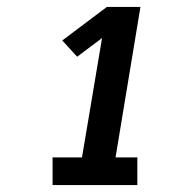

<svg xmlns="http://www.w3.org/2000/svg" viewBox="-20 -858 540 555"><path d="M132 -323V-403H217L275 -748L203 -694L160 -741L289 -838H386L314 -403H377V-323Z"/></svg>

Font: Iosevka SS18 Heavy
Style: Italic
Weight: 900
Italic angle: -9°
Monospace: yes
Designer: Belleve Invis
Foundry: Belleve Invis
Version: Version 25.1.1; ttfautohint (v1.8.4)